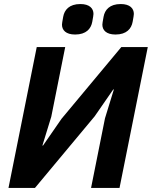

<svg xmlns="http://www.w3.org/2000/svg" viewBox="-20 -931 752 951"><path d="M352 -760C407 -760 431 -789 437 -823C441 -847 443 -855 443 -862C443 -889 424 -911 378 -911C323 -911 299 -882 293 -848C289 -824 287 -816 287 -809C287 -782 306 -760 352 -760ZM552 -760C607 -760 631 -789 637 -823C641 -847 643 -855 643 -862C643 -889 624 -911 578 -911C523 -911 499 -882 493 -848C489 -824 487 -816 487 -809C487 -782 506 -760 552 -760ZM22 0H153L449 -355L541 -488H544L500 -345L431 0H572L712 -698H581L285 -343L193 -210H190L234 -353L303 -698H162Z"/></svg>

Font: Braiins Sans
Style: Bold Italic
Weight: 700
Italic angle: -11.31°
Designer: Mike Abbink, Paul van der Laan, Pieter van Rosmalen, Jiri Chlebus, Lubos Buracinsky
Foundry: Bold Monday, Sudetype
Version: Version 1.000;hotconv 1.0.109;makeotfexe 2.5.65596